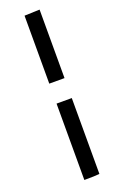

<svg xmlns="http://www.w3.org/2000/svg" viewBox="-178 -838 632 1030"><g transform="rotate(-20 138.0 -323.5)"><path d="M112 147C154.7 147 183.7 146 199 144V-289H112ZM199 -403V-794C142.3 -792 113.3 -791 112 -791V-403Z"/></g></svg>

Font: Oleo Script
Style: Regular
Weight: 400
Designer: Soytutype
Foundry: Soytutype
Version: Version 1.002